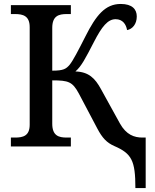

<svg xmlns="http://www.w3.org/2000/svg" viewBox="-20 -740 785 970"><path d="M664 210H716V-45H700C658 -45 618 -59 586 -116L490 -290C460 -345 428 -377 361 -379C392 -406 411 -444 454 -527C495 -607 525 -643 564 -643C600 -643 617 -617 622 -588C649 -593 671 -618 671 -657C671 -693 648 -720 590 -720C511 -720 465 -662 412 -557C375 -484 349 -434 332 -413C314 -392 301 -383 244 -383V-599C244 -660 277 -669 317 -669H338V-714H35V-669H56C96 -669 130 -660 130 -603V-110C130 -53 96 -45 56 -45H35V0H338V-45H317C277 -45 244 -54 244 -115V-334C326 -334 346 -327 378 -268L472 -90C497 -43 519 -19 558 -2C645 36 664 71 664 210Z"/></svg>

Font: Noto Serif Medium
Style: Regular
Weight: 500
Designer: Monotype Design Team
Foundry: Monotype Imaging Inc.
Version: Version 2.013